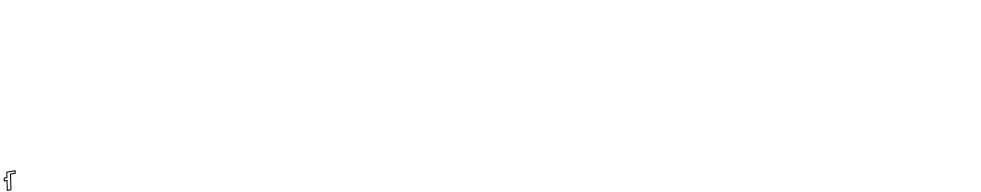

<svg xmlns="http://www.w3.org/2000/svg" viewBox="259 -5025 46976 9190"><g transform="rotate(-10 23746.5 -430.0)"><path d="M322.3 -835H680.3L670.2 -765H464.2C449.1 -765 437.2 -750.7 435.6 -740L332.6 -25H205.6L269.4 -468C271.6 -483.1 258.8 -493 248 -493H140L152.3 -578H260.3C275.4 -578 287.3 -592.3 288.9 -603ZM242.5 -628H134.5C123.8 -628 108.1 -618.1 105.9 -603L86.4 -468C84.9 -457.3 92.7 -443 107.8 -443H215.8L152 0C150.5 10.7 158.3 25 173.4 25H350.4C361.1 25 376.8 15.1 379 0L482 -715H688C698.8 -715 714.5 -724.9 716.6 -740L733.9 -860C735.5 -870.7 727.7 -885 712.5 -885H304.5C293.8 -885 278.1 -875.1 275.9 -860Z"/></g></svg>

Font: Hussar Ekologiczny
Style: Regular
Weight: 400
Foundry: Cannot Into Space Fonts
Version: Version 0.97